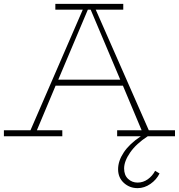

<svg xmlns="http://www.w3.org/2000/svg" viewBox="-27 -706 927 995"><path d="M738.8 0Q679.2 38.6 647.7 84Q616.2 129.4 616.2 167Q616.2 201.7 636.7 220.9Q657.2 240.2 686 240.2Q714.8 240.2 738.8 223.1Q762.7 206.1 776.9 179.2L799.8 192.9Q784.2 225.1 752.7 247.1Q721.2 269 686 269Q644.5 269 614.7 241.7Q585 214.4 585 170.9Q585 127.9 614.7 83.3Q644.5 38.6 703.1 0H580.1V-30.8H707L609.9 -262.2H261.2L164.1 -30.8H295.9V0H-6.8V-30.8H130.9L401.9 -655.8H259.8V-686H611.8V-655.8H469.2L744.1 -30.8H879.9V0ZM274.9 -293H596.2L442.9 -655.8H428.2Z"/></svg>

Font: BioRhyme ExtraLight
Style: Regular
Weight: 275
Designer: Aoife Mooney
Foundry: Aoife Mooney Type
Version: Version 1.500;PS 001.500;hotconv 1.0.88;makeotf.lib2.5.64775